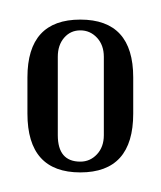

<svg xmlns="http://www.w3.org/2000/svg" viewBox="-20 -770 164 196"><path d="M62 -750Q116 -750 116 -691V-654Q116 -594 62 -594Q8 -594 8 -654V-691Q8 -750 62 -750ZM62 -605Q72 -605 79 -612.5Q86 -620 86 -632V-712Q86 -724 79 -731.5Q72 -739 62 -739Q52 -739 45.5 -731.5Q39 -724 39 -712V-632Q39 -605 62 -605Z"/></svg>

Font: Girassol
Style: Regular
Weight: 400
Width: 3
Designer: Liam Spradlin
Version: Version 1.004